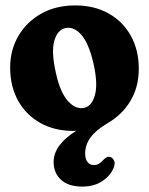

<svg xmlns="http://www.w3.org/2000/svg" viewBox="-20 -473 550 709"><path d="M258 -453Q328.5 -453 381.2 -423.2Q434 -393.5 463.2 -340.8Q492.5 -288 492.5 -219Q492.5 -151.5 461.5 -100Q430.5 -48.5 377 -18Q334 7.5 314.2 34.8Q294.5 62 294.5 93.5Q294.5 115 303.5 125.8Q312.5 136.5 326.5 136.5Q346 136.5 361 118Q368 111 374 107.8Q380 104.5 388 107Q396 109.5 401.2 120Q406.5 130.5 399 148Q388 175.5 357.8 195.8Q327.5 216 284 216Q232.5 216 205.2 190.8Q178 165.5 178 125Q178 62.5 261.5 10Q256 10.5 251.5 10.5Q181.5 10.5 128.8 -19Q76 -48.5 46.8 -101.2Q17.5 -154 17.5 -224Q17.5 -288 47.8 -340Q78 -392 132 -422.5Q186 -453 258 -453ZM292 -75Q319.5 -81.5 330.8 -123Q342 -164.5 325 -239.5Q307.5 -314.5 279.5 -345.5Q251.5 -376.5 220.5 -369Q191.5 -362 180.2 -321.2Q169 -280.5 186.5 -203Q202.5 -131 231.5 -99.2Q260.5 -67.5 292 -75Z"/></svg>

Font: Fraunces 144pt SuperSoft
Style: Bold
Weight: 700
Version: Version 1.000;[b76b70a41]